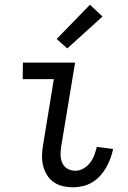

<svg xmlns="http://www.w3.org/2000/svg" viewBox="-20 -785 540 813"><path d="M290 8Q267 8 245.5 3Q224 -2 206.5 -14.5Q189 -27 178 -45.5Q167 -64 162 -85.5Q157 -107 158 -130Q159 -153 163 -175L208 -450H76L77 -520H298L239 -164Q236 -146 236.5 -128Q237 -110 244 -94.5Q251 -79 266 -70.5Q281 -62 299 -62Q317 -62 333.5 -71.5Q350 -81 361.5 -96Q373 -111 379.5 -128.5Q386 -146 390 -163L459 -154Q455 -134 447.5 -114Q440 -94 429.5 -75.5Q419 -57 404 -40.5Q389 -24 370.5 -13Q352 -2 331.5 3Q311 8 290 8ZM265 -580 220 -620 361 -765 414 -715Z"/></svg>

Font: Iosevka Fixed
Style: Italic
Weight: 400
Italic angle: -9°
Monospace: yes
Designer: Belleve Invis
Foundry: Belleve Invis
Version: Version 33.2.4